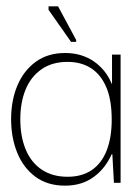

<svg xmlns="http://www.w3.org/2000/svg" viewBox="-20 -576 440 605"><path d="M185 9Q129 9 91 -19.5Q53 -48 34 -95.5Q15 -143 15 -200Q15 -260 35 -307Q55 -354 93 -381.5Q131 -409 185 -409Q212 -409 235 -402Q258 -395 276.5 -382Q295 -369 309 -351.5Q323 -334 332 -312H333V-404H360V0H339L334 -90H332Q322 -68 308 -50Q294 -32 275.5 -18.5Q257 -5 234.5 2Q212 9 185 9ZM193 -19Q238 -19 269 -40Q300 -61 316 -101.5Q332 -142 332 -199Q332 -261 315 -301Q298 -341 267 -361Q236 -381 193 -381Q144 -381 110.5 -357.5Q77 -334 60.5 -293.5Q44 -253 44 -200Q44 -146 61 -105Q78 -64 111.5 -41.5Q145 -19 193 -19ZM204 -444 133 -545V-556H163L220 -450V-444Z"/></svg>

Font: Darker Grotesque Light Light
Style: Regular
Weight: 300
Version: Version 1.000;gftools[0.9.28]